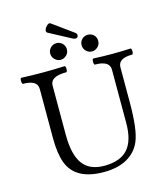

<svg xmlns="http://www.w3.org/2000/svg" viewBox="-135 -1043 1002 1159"><g transform="rotate(-15 365.5 -463.5)"><path d="M370 13Q193 13 147 -109Q125 -170 125 -263V-572Q125 -628 35 -628Q31 -628 29 -637.5Q27 -647 28.5 -656.5Q30 -666 35 -666Q103 -663 170 -663Q238 -663 305 -666Q310 -666 311.5 -656.5Q313 -647 311.5 -637.5Q310 -628 305 -628Q205 -628 205 -572V-264Q205 -140 248 -81.5Q291 -23 382 -23Q482 -23 529 -75.5Q576 -128 576 -238V-572Q576 -628 484 -628Q480 -628 478.5 -637.5Q477 -647 478.5 -656.5Q480 -666 484 -666Q543 -663 601 -663Q659 -663 717 -666Q722 -666 723.5 -656.5Q725 -647 723.5 -637.5Q722 -628 717 -628Q629 -628 629 -572V-356Q629 -271 622 -210.5Q615 -150 599 -112Q574 -53 516 -20Q458 13 370 13ZM489 -709Q468 -709 452.5 -724.5Q437 -740 437 -761Q437 -783 452 -798Q467 -813 489 -813Q511 -813 526 -798.5Q541 -784 541 -761Q541 -739 525 -724Q509 -709 489 -709ZM293 -709Q273 -709 257 -724.5Q241 -740 241 -761Q241 -783 256.5 -798Q272 -813 293 -813Q315 -813 330 -798Q345 -783 345 -761Q345 -739 329 -724Q313 -709 293 -709ZM395 -815 258 -888Q247 -894 252 -908.5Q257 -923 269.5 -933.5Q282 -944 291 -937L418 -845Q430 -837 429.5 -826.5Q429 -816 420 -811.5Q411 -807 395 -815Z"/></g></svg>

Font: Junicode
Style: Regular
Weight: 400
Designer: Peter S. Baker
Version: Version 2.100; ttfautohint (v1.8.4)